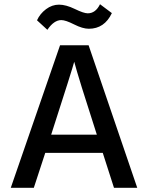

<svg xmlns="http://www.w3.org/2000/svg" viewBox="-20 -888 700 908"><path d="M270 -793Q235 -793 204 -747L155 -792Q169 -823 197.5 -844.5Q226 -866 259 -866Q292 -866 334 -845.5Q376 -825 395 -825Q432 -825 453 -868L509 -826Q474 -752 400 -752Q371 -752 330.5 -772.5Q290 -793 270 -793ZM140 0H31L264 -674H399L629 0H519L466 -165H194ZM331 -596Q324 -567 222 -251H438Q351 -520 331 -596Z"/></svg>

Font: Hind Kochi Medium
Style: Regular
Weight: 500
Designer: Dhruvi Tolia
Foundry: Indian Type Foundry
Version: Version 0.702;PS 1.0;hotconv 1.0.81;makeotf.lib2.5.63406